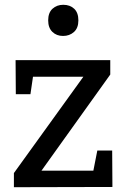

<svg xmlns="http://www.w3.org/2000/svg" viewBox="-20 -781 529 801"><path d="M448 -153 449 -1 38 0V-59L343 -482L357 -461H92L121 -484L107 -388H46L45 -530H440V-470L133 -41L129 -69H391L364 -41L386 -153ZM243 -631Q216 -631 198.5 -648Q181 -665 181 -696Q181 -728 199 -744.5Q217 -761 244 -761Q272 -761 289.5 -744.5Q307 -728 307 -696Q307 -664 288.5 -647.5Q270 -631 243 -631Z"/></svg>

Font: Bitter Thin Medium
Style: Regular
Weight: 500
Version: Version 3.021